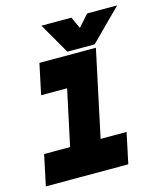

<svg xmlns="http://www.w3.org/2000/svg" viewBox="-106 -777 728 857"><g transform="rotate(-15 258.0 -349.0)"><path d="M-0.5 0 29.5 -141.5H149.5L204.5 -398.5H84.5L114.5 -540H375.5L290.5 -141.5H410.5L380.5 0ZM77.5 -71H333H202.5L287.5 -469.5H162.5H287.5L202.5 -71H77.5ZM248 -556 166 -698H304.5L329.5 -644L377.5 -698H516L374 -556ZM289.5 -595H346.5L401.5 -653L346.5 -595H289.5L259.5 -653Z"/></g></svg>

Font: Tourney Black
Style: Italic
Weight: 900
Italic angle: -12°
Version: Version 1.015